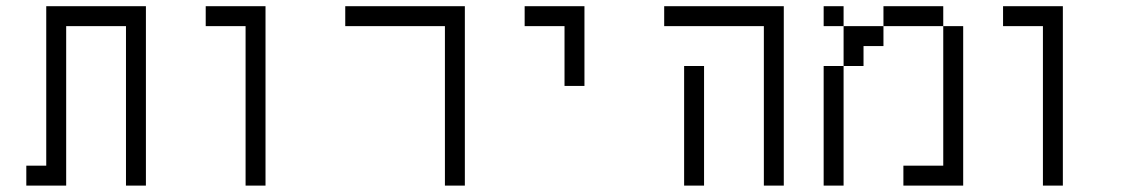

<svg xmlns="http://www.w3.org/2000/svg" viewBox="-20 -582 3540 602"><path d="M125 -62.5H62.5V0H187.5Q187.5 0 187.5 -500H375Q375 -500 375 0H437.5V-562.5H125Q125 -562.5 125 -62.5Z M750 -500Q750 -500 750 0H812.5V-562.5H625V-500Z M1375 -500Q1375 -500 1375 0H1437.5V-562.5H1062.5V-500Z M1750 -500V-312.5H1812.5Q1812.5 -312.5 1812.5 -562.5H1625V-500Z M2125 -375Q2125 -375 2125 0H2187.5Q2187.5 0 2187.5 -375ZM2375 -500Q2375 -500 2375 0H2437.5V-562.5H2062.5V-500Z M2562.5 -375Q2562.5 -375 2562.5 0H2625Q2625 0 2625 -375ZM2937.5 -62.5H2812.5V0H3000Q3000 0 3000 -500H2937.5ZM2625 -375H2687.5V-437.5H2750V-500H2625Q2625 -500 2625 -375ZM2625 -500V-562.5H2562.5V-500ZM2750 -500H2937.5V-562.5H2750Z M3250 -500Q3250 -500 3250 0H3312.5V-562.5H3125V-500Z"/></svg>

Font: CalcUnifontExMono
Style: Regular
Weight: 500
Version: Version 15.0.06